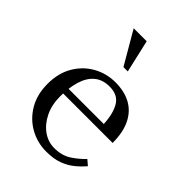

<svg xmlns="http://www.w3.org/2000/svg" viewBox="-210 -825 940 940"><g transform="rotate(45 260.0 -355.0)"><path d="M295 -30Q348 -30 384.5 -54Q421 -78 448 -107L475 -84Q454 -59 427.5 -37.5Q401 -16 365.5 -3Q330 10 280 10Q219 10 166.5 -19Q114 -48 82 -102Q50 -156 50 -230Q50 -304 82 -358Q114 -412 166.5 -441Q219 -470 280 -470Q342 -470 386.5 -446Q431 -422 455.5 -373Q480 -324 480 -250H130V-285H384Q380 -357 355.5 -396Q331 -435 275 -435Q226 -435 195.5 -409Q165 -383 151 -336.5Q137 -290 137 -230Q137 -171 159 -126Q181 -81 217 -55.5Q253 -30 295 -30ZM255 -550 156 -720H246L285 -550Z"/></g></svg>

Font: Brygada 1918
Style: Regular
Weight: 400
Designer: Mateusz Machalski | Borys Kosmynka | Przemek Hoffer
Foundry: NIEPODLEGLA 2018
Version: Version 3.006